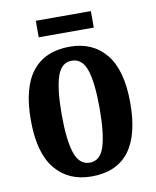

<svg xmlns="http://www.w3.org/2000/svg" viewBox="-79 -743 662 814"><g transform="rotate(-10 251.5 -335.5)"><path d="M250 10Q151 10 94 -59Q37 -128 37 -269Q37 -410 92 -479Q147 -548 253 -548Q352 -548 408.5 -479Q465 -410 465 -269Q465 10 250 10ZM252 -49Q298 -49 315.5 -105Q333 -161 333 -269Q333 -378 315 -433Q297 -488 251 -488Q206 -488 188 -433Q170 -378 170 -269Q170 -161 188.5 -105Q207 -49 252 -49ZM131 -610V-681H368V-610Z"/></g></svg>

Font: Noto Serif Armenian ExtraCondensed
Style: Bold
Weight: 700
Width: 2
Designer: Monotype Design Team
Foundry: Monotype Imaging Inc.
Version: Version 2.008; ttfautohint (v1.8.4.7-5d5b)